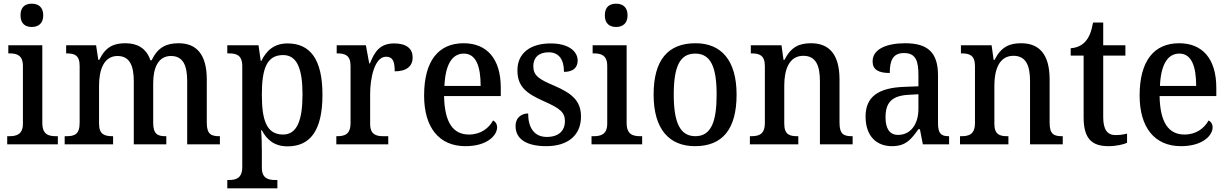

<svg xmlns="http://www.w3.org/2000/svg" viewBox="-20 -781 6646 1039"><path d="M152 -635C186 -635 214 -653 214 -698C214 -744 186 -761 152 -761C117 -761 91 -744 91 -698C91 -653 117 -635 152 -635ZM19 0H293V-44H282C242 -44 209 -54 209 -116V-536H25V-492H33C71 -492 104 -482 104 -424V-112C104 -54 70 -44 31 -44H19Z M330 0H592V-44H589C548 -44 516 -52 516 -111V-318C516 -403 542 -478 616 -478C680 -478 704 -428 704 -342V0H880V-44H877C835 -44 809 -53 809 -116V-331C809 -410 834 -478 905 -478C970 -478 993 -428 993 -342V0H1170V-44H1167C1125 -44 1099 -53 1099 -116V-351C1099 -488 1042 -547 947 -547C886 -547 835 -529 801 -455H794C771 -522 721 -547 659 -547C597 -547 552 -529 517 -457H512L500 -536H338V-492H341C382 -492 411 -483 411 -425V-116C411 -53 382 -44 340 -44H330Z M1210 238H1481V193H1469C1433 193 1397 185 1397 127V39C1397 6 1396 -42 1393 -76H1397C1424 -24 1466 11 1536 11C1659 11 1725 -75 1725 -268C1725 -461 1658 -546 1536 -546C1464 -546 1422 -508 1394 -451H1391L1379 -536H1210V-492H1220C1259 -492 1291 -483 1291 -423V123C1291 185 1255 193 1219 193H1210ZM1512 -53C1423 -53 1397 -129 1397 -269C1397 -408 1423 -483 1512 -483C1587 -483 1617 -410 1617 -270C1617 -129 1587 -53 1512 -53Z M1800 0H2081V-44H2055C2016 -44 1983 -52 1983 -111V-274C1983 -352 2005 -474 2069 -474C2105 -474 2116 -450 2116 -395C2182 -395 2213 -424 2213 -470C2213 -517 2181 -546 2113 -546C2035 -546 2007 -500 1982 -438H1978L1960 -536H1802V-492H1805C1846 -492 1877 -483 1877 -424V-116C1877 -53 1845 -44 1803 -44H1800Z M2499 10C2616 10 2670 -48 2670 -92C2670 -111 2660 -124 2648 -129C2626 -88 2582 -53 2518 -53C2432 -53 2386 -117 2383 -261H2690V-306C2690 -464 2614 -547 2489 -547C2353 -547 2275 -452 2275 -264C2275 -91 2356 10 2499 10ZM2581 -316H2385C2390 -429 2425 -491 2490 -491C2556 -491 2581 -422 2581 -316Z M2936 10C3052 10 3124 -48 3124 -150C3124 -235 3076 -275 2982 -316C2896 -352 2866 -372 2866 -423C2866 -468 2894 -498 2949 -498C3004 -498 3032 -460 3032 -392C3081 -392 3106 -415 3106 -453C3106 -502 3059 -546 2960 -546C2852 -546 2780 -495 2780 -401C2780 -313 2826 -276 2926 -232C3011 -194 3037 -173 3037 -125C3037 -74 3004 -40 2939 -40C2869 -40 2838 -93 2838 -167C2809 -167 2770 -151 2770 -98C2770 -29 2829 10 2936 10Z M3314 -635C3348 -635 3376 -653 3376 -698C3376 -744 3348 -761 3314 -761C3279 -761 3253 -744 3253 -698C3253 -653 3279 -635 3314 -635ZM3181 0H3455V-44H3444C3404 -44 3371 -54 3371 -116V-536H3187V-492H3195C3233 -492 3266 -482 3266 -424V-112C3266 -54 3232 -44 3193 -44H3181Z M3741 10C3889 10 3966 -81 3966 -269C3966 -456 3882 -547 3744 -547C3594 -547 3517 -456 3517 -269C3517 -81 3602 10 3741 10ZM3743 -44C3658 -44 3626 -122 3626 -269C3626 -417 3657 -491 3742 -491C3827 -491 3858 -417 3858 -269C3858 -122 3828 -44 3743 -44Z M4038 0H4300V-44H4295C4254 -44 4224 -52 4224 -111V-318C4224 -402 4249 -479 4327 -479C4394 -479 4417 -428 4417 -342V0H4594V-44H4590C4548 -44 4523 -53 4523 -116V-351C4523 -488 4466 -547 4369 -547C4306 -547 4261 -528 4225 -457H4220L4209 -536H4043V-492H4047C4088 -492 4119 -483 4119 -424V-116C4119 -53 4086 -44 4045 -44H4038Z M4807 10C4882 10 4911 -27 4950 -82H4958L4974 0H5116V-44H5113C5071 -44 5056 -60 5056 -116V-374C5056 -501 4996 -547 4878 -547C4779 -547 4702 -516 4702 -449C4702 -404 4734 -386 4795 -386C4795 -449 4809 -494 4872 -494C4939 -494 4950 -446 4950 -373V-314L4873 -311C4733 -306 4664 -257 4664 -151C4664 -41 4726 10 4807 10ZM4840 -51C4794 -51 4772 -85 4772 -146C4772 -223 4803 -263 4897 -268L4950 -271V-191C4950 -108 4907 -51 4840 -51Z M5175 0H5437V-44H5432C5391 -44 5361 -52 5361 -111V-318C5361 -402 5386 -479 5464 -479C5531 -479 5554 -428 5554 -342V0H5731V-44H5727C5685 -44 5660 -53 5660 -116V-351C5660 -488 5603 -547 5506 -547C5443 -547 5398 -528 5362 -457H5357L5346 -536H5180V-492H5184C5225 -492 5256 -483 5256 -424V-116C5256 -53 5223 -44 5182 -44H5175Z M5979 10C6022 10 6061 0 6079 -8V-58C6059 -53 6040 -50 6016 -50C5973 -50 5950 -79 5950 -147V-480H6070V-536H5950V-659H5895C5886 -608 5873 -578 5853 -556C5834 -534 5805 -522 5774 -520V-480H5844V-146C5844 -30 5889 10 5979 10Z M6371 10C6488 10 6542 -48 6542 -92C6542 -111 6532 -124 6520 -129C6498 -88 6454 -53 6390 -53C6304 -53 6258 -117 6255 -261H6562V-306C6562 -464 6486 -547 6361 -547C6225 -547 6147 -452 6147 -264C6147 -91 6228 10 6371 10ZM6453 -316H6257C6262 -429 6297 -491 6362 -491C6428 -491 6453 -422 6453 -316Z"/></svg>

Font: Noto Serif Armenian SemiCondensed Medium
Style: Regular
Weight: 500
Width: 4
Designer: Monotype Design Team
Foundry: Monotype Imaging Inc.
Version: Version 2.008